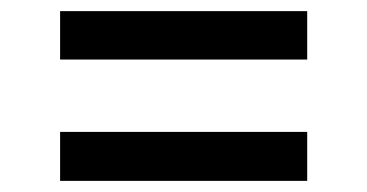

<svg xmlns="http://www.w3.org/2000/svg" viewBox="-20 -564 660 345"><path d="M532 -544V-457H88V-544ZM532 -327V-239H88V-327Z"/></svg>

Font: Martel
Style: Bold
Weight: 700
Designer: Dan Reynolds
Foundry: Dan Reynolds
Version: Version 1.001; ttfautohint (v1.1) -l 5 -r 5 -G 72 -x 0 -D la